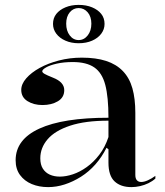

<svg xmlns="http://www.w3.org/2000/svg" viewBox="-20 -751 676 786"><path d="M315 -515Q373 -515 414.5 -501.5Q456 -488 483 -460Q510 -432 522 -389.5Q534 -347 534 -289V-35Q534 -20 540.5 -13Q547 -6 558 -6Q570 -6 585.5 -13Q601 -20 616 -31V-20Q604 -9 587.5 -1Q571 7 553 11Q535 15 518 15Q474 15 449 -8.5Q424 -32 424 -85Q424 -105 424 -114.5Q424 -124 424 -129Q424 -134 424 -140L416 -146Q397 -108 370.5 -78Q344 -48 311.5 -27.5Q279 -7 245 4Q211 15 177 15Q140 15 110 2.5Q80 -10 62 -34.5Q44 -59 44 -95Q44 -180 141 -224.5Q238 -269 424 -269Q424 -354 411 -403.5Q398 -453 366 -475Q334 -497 278 -497Q241 -497 212.5 -490.5Q184 -484 168.5 -475Q153 -466 153 -459Q153 -454 162.5 -448.5Q172 -443 197 -433Q243 -415 243 -382Q243 -352 217 -336.5Q191 -321 154 -321Q118 -321 92.5 -337Q67 -353 67 -383Q67 -407 87.5 -430.5Q108 -454 142.5 -473Q177 -492 221.5 -503.5Q266 -515 315 -515ZM424 -257Q329 -257 267 -236.5Q205 -216 175 -181Q145 -146 145 -103Q145 -77 155.5 -60.5Q166 -44 184 -36Q202 -28 225 -28Q250 -28 278.5 -37.5Q307 -47 335 -67Q363 -87 386.5 -117.5Q410 -148 424 -190ZM302 -731Q333 -731 357 -721Q381 -711 394.5 -694Q408 -677 408 -653Q408 -631 394.5 -613Q381 -595 357 -584.5Q333 -574 302 -574Q272 -574 248 -584.5Q224 -595 210.5 -613Q197 -631 197 -653Q197 -677 210.5 -694Q224 -711 248 -721Q272 -731 302 -731ZM302 -718Q280 -718 265.5 -700.5Q251 -683 251 -654Q251 -625 265.5 -606Q280 -587 302 -587Q324 -587 339 -606Q354 -625 354 -654Q354 -683 339 -700.5Q324 -718 302 -718Z"/></svg>

Font: Kalnia
Style: Regular
Weight: 400
Designer: Frida Medrano
Foundry: Frida Medrano
Version: Version 1.105